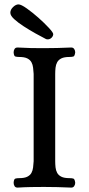

<svg xmlns="http://www.w3.org/2000/svg" viewBox="-20 -850 404 873"><path d="M231 -117Q231 -103 232.5 -89Q234 -75 240 -64Q246 -53 259 -46.5Q272 -40 296 -40Q307 -40 313.5 -38Q320 -36 322 -19Q322 -11 317.5 -4Q313 3 304 3Q239 0 180 0Q150 0 121 0.5Q92 1 60 3Q50 3 46 -4Q42 -11 42 -19Q43 -36 50 -38Q57 -40 67 -40Q91 -40 104 -46.5Q117 -53 123 -64Q129 -75 130.5 -89Q132 -103 133 -117V-514Q132 -528 130.5 -542Q129 -556 123 -567Q117 -578 104 -584.5Q91 -591 67 -591Q57 -591 50 -593Q43 -595 42 -612Q42 -620 46 -627Q50 -634 60 -634Q92 -632 120.5 -631.5Q149 -631 179 -631Q239 -631 304 -634Q313 -634 317.5 -627Q322 -620 322 -612Q320 -595 313.5 -593Q307 -591 296 -591Q272 -591 259 -584.5Q246 -578 240 -567Q234 -556 232.5 -542Q231 -528 231 -514ZM188 -673Q168 -683 140.5 -698.5Q113 -714 87.5 -730.5Q62 -747 44.5 -763Q27 -779 27 -792Q27 -806 39.5 -818Q52 -830 64 -830Q76 -830 102 -811.5Q128 -793 154.5 -769.5Q181 -746 201.5 -724Q222 -702 222 -695Q222 -686 214.5 -678.5Q207 -671 197 -671Q191 -671 188 -673Z"/></svg>

Font: Alice
Style: Regular
Weight: 400
Designer: Cyreal (www.cyreal.org)
Foundry: Cyreal (www.cyreal.org)
Version: Version 1.010